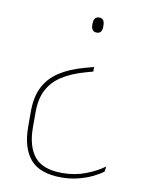

<svg xmlns="http://www.w3.org/2000/svg" viewBox="-77 -548 583 764"><g transform="rotate(10 215.0 -165.5)"><path d="M276 -294V-275.5L245.5 -267Q190.5 -251.5 153.2 -227.5Q116 -203.5 97 -167Q78 -130.5 78 -77V-16Q78 61.5 111.5 102.5Q145 143.5 224 143.5Q275.5 143.5 319.2 126.5Q363 109.5 392.5 87.5L389.5 108.5Q374 120.5 349 132.8Q324 145 292 153.2Q260 161.5 223.5 161.5Q136 161.5 97.5 116Q59 70.5 59 -15.5V-77Q59 -134 78.8 -174Q98.5 -214 138.8 -240.8Q179 -267.5 239.5 -284ZM262.5 -491.5Q273 -491.5 278.5 -484.5Q284 -477.5 284 -463V-458Q284 -444 278.5 -437.2Q273 -430.5 262.5 -430.5Q251.5 -430.5 245.8 -437.2Q240 -444 240 -458V-463Q240 -477.5 245.8 -484.5Q251.5 -491.5 262.5 -491.5Z"/></g></svg>

Font: Anek Latin Medium Thin
Style: Regular
Weight: 250
Version: Version 1.003